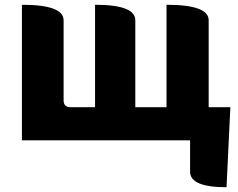

<svg xmlns="http://www.w3.org/2000/svg" viewBox="-20 -589 998 806"><path d="M72 0V-569Q247 -569 247 -504V-168Q247 -139 276 -139H379V-569Q548 -569 548 -504V-139H679V-569Q856 -569 856 -504V-139H947L931 197Q778 197 778 132V0Z"/></svg>

Font: Swei Half Moon CJK SC
Style: Black
Weight: 900
Version: Version 2.071